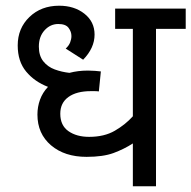

<svg xmlns="http://www.w3.org/2000/svg" viewBox="-20 -652 670 672"><path d="M630 -551H526V0H445V-150Q414 -130 377.5 -116.5Q341 -103 283 -103Q206 -103 158.5 -143.5Q111 -184 111 -251Q111 -278 120 -303Q129 -328 148 -348Q101 -366 71.5 -401.5Q42 -437 42 -493Q42 -553 83 -592.5Q124 -632 187 -632Q240 -632 275.5 -604Q311 -576 311 -531Q311 -484 271 -443L210 -482Q221 -492 225.5 -503.5Q230 -515 230 -526Q230 -541 220 -554.5Q210 -568 184 -568Q156 -568 136 -546Q116 -524 116 -489Q116 -457 131.5 -437.5Q147 -418 171.5 -409Q196 -400 223 -397Q253 -405 288 -405Q299 -405 312.5 -404Q326 -403 333 -402L326 -332Q320 -333 311.5 -333Q303 -333 298 -333Q248 -333 219.5 -312.5Q191 -292 191 -254Q191 -213 219.5 -193Q248 -173 292 -173Q345 -173 382 -194.5Q419 -216 445 -245V-551H383V-622H630Z"/></svg>

Font: Noto Sans Historical
Style: Regular
Weight: 400
Designer: Monotype Design Team
Foundry: Monotype Imaging Inc.
Version: Version 2.013; ttfautohint (v1.8.4.7-5d5b)